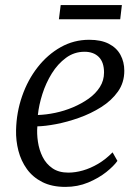

<svg xmlns="http://www.w3.org/2000/svg" viewBox="-20 -723 550 753"><path d="M440.5 -92Q426.5 -72 396.8 -48.2Q367 -24.5 325.8 -7.2Q284.5 10 236.5 10Q183.5 10 146 -9Q108.5 -28 85.5 -60Q62.5 -92 52.2 -131.8Q42 -171.5 43 -212.5Q44.5 -282.5 66.8 -346.2Q89 -410 127.8 -459.5Q166.5 -509 218 -538Q269.5 -567 330 -567Q376.5 -567 407 -551.2Q437.5 -535.5 452.5 -507.8Q467.5 -480 467.5 -445.5Q467.5 -399 442.5 -363.8Q417.5 -328.5 377 -303Q336.5 -277.5 290 -261Q243.5 -244.5 200 -236.2Q156.5 -228 126.5 -227.5Q124 -198.5 128.8 -166.8Q133.5 -135 147.2 -107.5Q161 -80 185.8 -63Q210.5 -46 248 -46Q275.5 -46 305.2 -54.5Q335 -63 364.8 -80.5Q394.5 -98 421.5 -125.5ZM311.5 -520Q271 -520 238.8 -496.2Q206.5 -472.5 183.2 -435Q160 -397.5 146.2 -354.2Q132.5 -311 128.5 -272Q161 -273 196.8 -280.5Q232.5 -288 266.2 -302.2Q300 -316.5 327.8 -336.2Q355.5 -356 371.8 -381.8Q388 -407.5 388 -438.5Q388 -479 367.5 -499.5Q347 -520 311.5 -520ZM218 -703H458L451.5 -647.5H211Z"/></svg>

Font: Merriweather 20pt Light
Style: Italic
Weight: 300
Italic angle: -7.8°
Version: Version 2.101